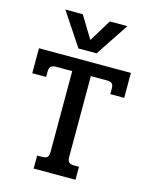

<svg xmlns="http://www.w3.org/2000/svg" viewBox="-130 -972 829 1055"><g transform="rotate(15 284.5 -444.5)"><path d="M108 -889H207L284 -763L361 -889H461L336 -701H233ZM166 -74H193Q215 -74 223.5 -82.5Q232 -91 232 -110V-572H140Q120 -572 111 -563.5Q102 -555 102 -536V-504H23V-646H546V-504H467V-536Q467 -556 458.5 -564Q450 -572 429 -572H338V-110Q338 -91 346.5 -82.5Q355 -74 377 -74H404V0H166Z"/></g></svg>

Font: Pridi
Style: Regular
Weight: 400
Designer: Katatrad Team
Foundry: CadsonDemak
Version: Version 1.001